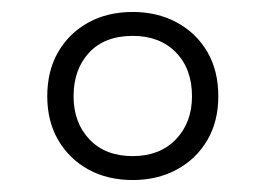

<svg xmlns="http://www.w3.org/2000/svg" viewBox="-20 -744 444 321"><path d="M202 -443Q160 -443 128 -460.5Q96 -478 77.5 -509.5Q59 -541 59 -583Q59 -626 77.5 -657.5Q96 -689 128 -706.5Q160 -724 202 -724Q243 -724 275.5 -706.5Q308 -689 326.5 -657.5Q345 -626 345 -583Q345 -541 326.5 -509.5Q308 -478 275.5 -460.5Q243 -443 202 -443ZM202 -483Q247 -483 274 -511Q301 -539 301 -583Q301 -629 274 -656.5Q247 -684 202 -684Q155 -684 129 -656Q103 -628 103 -583Q103 -539 129.5 -511Q156 -483 202 -483Z"/></svg>

Font: Noto Sans Hebrew SemiCondensed Light
Style: Regular
Weight: 300
Width: 4
Designer: Monotype Design Team
Foundry: Monotype Imaging Inc.
Version: Version 2.003